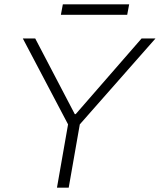

<svg xmlns="http://www.w3.org/2000/svg" viewBox="-20 -863 735 883"><path d="M242 0 293 -291 85 -686H142L324 -338H328L631 -686H695L347 -291L296 0ZM260 -795 269 -843H574L565 -795Z"/></svg>

Font: Archivo SemiBold Thin
Style: Italic
Weight: 250
Italic angle: -10°
Version: Version 2.001